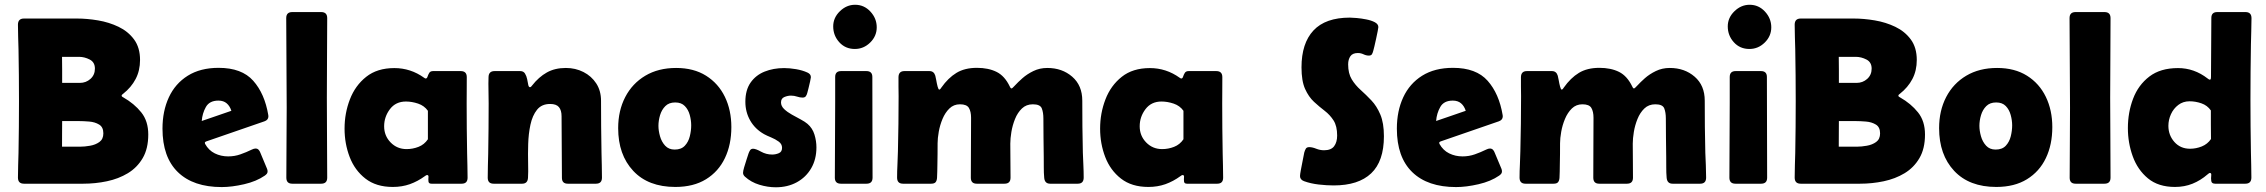

<svg xmlns="http://www.w3.org/2000/svg" viewBox="-20 -775 9561 810"><path d="M55.7 -670.9Q55.7 -696.8 81.1 -696.8H305.2Q347.2 -696.8 393.6 -689Q439.9 -681.2 480.2 -661.9Q520.5 -642.6 545.7 -608.4Q570.8 -574.2 570.8 -522Q570.8 -477.1 552.2 -441.7Q533.7 -406.2 499 -378.9Q497.1 -377.4 495.1 -375.7Q493.2 -374 493.2 -371.6Q493.2 -368.7 495.6 -366.9Q498 -365.2 500 -364.3Q546.4 -337.9 575.9 -301Q605.5 -264.2 605.5 -207.5Q605.5 -147.9 582 -107.9Q558.6 -67.9 519.3 -44.2Q480 -20.5 431.2 -10.3Q382.3 0 331.5 0H81.1Q55.7 0 55.7 -25.9Q55.7 -51.8 56.6 -77.9Q57.6 -104 58.1 -129.9Q59.1 -184.6 59.6 -239.3Q60.1 -293.9 60.1 -348.6Q60.1 -403.3 59.6 -457.8Q59.1 -512.2 58.1 -566.9Q57.6 -592.8 56.6 -618.9Q55.7 -645 55.7 -670.9ZM316.9 -425.3Q342.8 -425.3 361.6 -442.1Q380.4 -459 380.4 -485.4Q380.4 -512.7 358.4 -523.9Q336.4 -535.2 313.5 -535.2H241.7Q242.2 -507.8 242.2 -480.2Q242.2 -452.6 242.2 -425.3ZM318.8 -156.2Q337.4 -156.2 360.1 -160.2Q382.8 -164.1 399.4 -176Q416 -188 416 -212.4Q416 -238.8 398.2 -249.5Q380.4 -260.3 356.2 -262.2Q332 -264.2 313 -264.2H242.2Q242.2 -237.3 241.9 -210.4Q241.7 -183.6 241.7 -156.2Z M915.5 14.2Q795.4 14.2 730.5 -48.8Q665.5 -111.8 665.5 -232.4Q665.5 -306.6 692.4 -364.5Q719.2 -422.4 772.2 -455.6Q825.2 -488.8 902.3 -488.8Q1000 -488.8 1048.3 -434.3Q1096.7 -379.9 1111.8 -289.6Q1112.3 -287.6 1112.3 -284.2Q1112.3 -269 1095.7 -263.2L849.6 -178.2Q844.2 -176.3 844.2 -172.4Q844.2 -170.9 845.2 -168Q860.4 -140.6 886.2 -127.9Q912.1 -115.2 942.4 -115.2Q969.7 -115.2 994.1 -123.8Q1018.6 -132.3 1042.5 -144Q1051.3 -148.4 1058.1 -148.4Q1065.9 -148.4 1070.8 -143.3Q1075.7 -138.2 1078.1 -131.3L1106.4 -63.5Q1108.9 -57.6 1108.9 -52.2Q1108.9 -45.9 1105.7 -42Q1102.5 -38.1 1097.2 -34.2Q1062 -9.8 1010 2.2Q958 14.2 915.5 14.2ZM831.1 -264.6Q862.8 -275.4 893.8 -286.1Q924.8 -296.9 956.1 -307.6Q949.7 -327.6 936.3 -339.1Q922.9 -350.6 901.4 -350.6Q863.8 -350.6 848.6 -323.7Q833.5 -296.9 831.1 -264.6Z M1187.5 -698.7Q1187.5 -724.1 1212.9 -724.1H1335Q1360.4 -724.1 1360.4 -698.7Q1360.4 -614.7 1359.6 -530.5Q1358.9 -446.3 1358.9 -362.3Q1358.9 -278.3 1359.6 -194.1Q1360.4 -109.9 1360.4 -25.4Q1360.4 0 1335 0H1212.9Q1188 0 1188 -25.4Q1188 -99.6 1188.7 -173.3Q1189.5 -247.1 1189.5 -320.8Q1189.5 -415.5 1188.5 -510Q1187.5 -604.5 1187.5 -698.7Z M1637.2 13.7Q1566.9 13.7 1521.7 -21.5Q1476.6 -56.6 1455.1 -112.8Q1433.6 -168.9 1433.6 -232.4Q1433.6 -297.4 1456.1 -355.7Q1478.5 -414.1 1524.9 -450.9Q1571.3 -487.8 1643.6 -487.8Q1712.4 -487.8 1769.5 -446.8Q1773.4 -443.8 1775.9 -443.8Q1781.2 -443.8 1783.7 -451.7Q1786.1 -459.5 1790.8 -467.3Q1795.4 -475.1 1807.1 -475.1H1923.8Q1949.2 -475.1 1949.2 -449.7Q1949.2 -421.9 1949 -394.3Q1948.7 -366.7 1948.7 -338.9Q1948.7 -285.6 1949.2 -232.7Q1949.7 -179.7 1950.7 -126.5Q1951.2 -101.1 1951.9 -75.9Q1952.6 -50.8 1952.6 -25.4Q1952.6 0 1927.7 0H1800.3Q1788.6 0 1787.6 -9.3Q1786.6 -18.6 1787.6 -27.6Q1788.6 -36.6 1781.7 -36.6Q1778.3 -36.6 1772.9 -32.2Q1742.2 -9.8 1709 2Q1675.8 13.7 1637.2 13.7ZM1695.3 -146Q1721.2 -146 1745.6 -155.5Q1770 -165 1785.2 -187.5V-307.6Q1770 -329.1 1743.9 -337.9Q1717.8 -346.7 1692.4 -346.7Q1649.4 -346.7 1625 -314.5Q1600.6 -282.2 1600.6 -242.2Q1600.6 -202.1 1627.9 -174.1Q1655.3 -146 1695.3 -146Z M2174.8 -475.1Q2188.5 -475.1 2194.8 -464.8Q2201.2 -454.6 2203.9 -441.2Q2206.5 -427.7 2208.5 -417.5Q2210.4 -407.2 2215.8 -407.2Q2218.8 -407.2 2220.9 -409.7Q2223.1 -412.1 2224.6 -414.1Q2252.9 -450.2 2286.9 -469.2Q2320.8 -488.3 2367.2 -488.3Q2407.7 -488.3 2441.4 -471.2Q2475.1 -454.1 2495.4 -423.1Q2515.6 -392.1 2515.6 -350.1Q2515.6 -295.4 2516.1 -240.5Q2516.6 -185.5 2517.6 -130.4Q2518.1 -104 2518.8 -77.6Q2519.5 -51.3 2519.5 -25.4Q2519.5 0 2494.1 0H2375.5Q2350.6 0 2350.6 -24.9L2349.1 -284.7Q2349.1 -309.6 2338.1 -323Q2327.1 -336.4 2300.8 -336.4Q2265.1 -336.4 2245.6 -312Q2226.1 -287.6 2217.8 -249Q2209.5 -210.4 2208.3 -167.5Q2207 -124.5 2208 -86.2Q2209 -47.9 2207.5 -24.9Q2206.1 0 2182.6 0H2062.5Q2037.6 0 2037.6 -25.4Q2037.6 -50.8 2038.3 -75.9Q2039.1 -101.1 2039.6 -126.5Q2040.5 -179.7 2041 -232.7Q2041.5 -285.6 2041.5 -338.9Q2041.5 -366.2 2040.8 -394.3Q2040 -422.4 2041 -449.7Q2041.5 -475.1 2066.4 -475.1Z M2587.9 -234.4Q2587.9 -308.1 2617.7 -365.5Q2647.5 -422.9 2702.4 -455.6Q2757.3 -488.3 2832.5 -488.3Q2906.7 -488.3 2958.7 -455.6Q3010.7 -422.9 3038.1 -366.5Q3065.4 -310.1 3065.4 -238.8Q3065.4 -165 3038.3 -108.2Q3011.2 -51.3 2958.5 -18.8Q2905.8 13.7 2829.1 13.7Q2714.8 13.7 2651.4 -54.2Q2587.9 -122.1 2587.9 -234.4ZM2757.8 -244.1Q2757.8 -223.6 2764.4 -200.2Q2771 -176.8 2786.1 -160.4Q2801.3 -144 2826.2 -144Q2854 -144 2869.1 -160.2Q2884.3 -176.3 2890.1 -200Q2896 -223.6 2896 -246.1Q2896 -267.6 2889.9 -290Q2883.8 -312.5 2869.1 -327.6Q2854.5 -342.8 2828.6 -342.8Q2802.2 -342.8 2786.9 -327.4Q2771.5 -312 2764.6 -289.1Q2757.8 -266.1 2757.8 -244.1Z M3252.9 15.1Q3218.8 15.1 3183.6 4.4Q3148.4 -6.3 3122.6 -29.8Q3114.7 -37.1 3114.7 -45.9Q3114.7 -53.2 3119.4 -69.3Q3124 -85.4 3129.6 -102.1Q3135.3 -118.7 3137.7 -127Q3140.1 -134.3 3144.3 -140.9Q3148.4 -147.5 3157.2 -147.5Q3168.5 -147.5 3190.4 -135.3Q3212.4 -123 3237.8 -123Q3252 -123 3265.6 -128.7Q3279.3 -134.3 3279.3 -151.4Q3279.3 -167.5 3265.1 -177.7Q3251 -188 3233.2 -195.3Q3215.3 -202.6 3203.6 -209Q3165.5 -230.5 3145 -266.4Q3124.5 -302.2 3124.5 -345.7Q3124.5 -395 3146.5 -426.5Q3168.5 -458 3205.6 -472.9Q3242.7 -487.8 3288.1 -487.8Q3311 -487.8 3338.4 -483.2Q3365.7 -478.5 3386.7 -468.8Q3400.9 -462.4 3400.9 -449.2Q3400.9 -445.8 3397.7 -431.6Q3394.5 -417.5 3390.9 -402.8Q3387.2 -388.2 3385.7 -382.8Q3383.8 -375 3379.6 -369.1Q3375.5 -363.3 3365.7 -363.3Q3355 -363.3 3342.8 -367.4Q3330.6 -371.6 3316.9 -371.6Q3303.2 -371.6 3289.1 -365.7Q3274.9 -359.9 3274.9 -342.8Q3274.9 -327.6 3288.1 -314.9Q3301.3 -302.2 3320.6 -291.5Q3339.8 -280.8 3358.2 -271Q3376.5 -261.2 3386.7 -252.4Q3407.7 -234.4 3416 -207.3Q3424.3 -180.2 3424.3 -153.3Q3424.3 -103 3402.3 -65.2Q3380.4 -27.3 3341.6 -6.1Q3302.7 15.1 3252.9 15.1Z M3586.4 -568.4Q3546.4 -568.4 3520.8 -596.7Q3495.1 -625 3495.1 -663.6Q3495.1 -700.2 3523.2 -727.5Q3551.3 -754.9 3587.4 -754.9Q3625.5 -754.9 3652.1 -726.1Q3678.7 -697.3 3678.7 -659.7Q3678.7 -622.6 3651.1 -595.5Q3623.5 -568.4 3586.4 -568.4ZM3503.4 -343.8V-450.2Q3503.4 -475.1 3528.3 -475.1H3635.3Q3660.2 -475.1 3660.2 -450.2Q3660.2 -344.2 3660.6 -238Q3661.1 -131.8 3661.1 -25.4Q3661.1 0 3635.7 0H3527.3Q3502 0 3502 -25.4Q3502 -105 3502.7 -184.6Q3503.4 -264.2 3503.4 -343.8Z M3901.4 -475.1Q3919.9 -475.1 3925.8 -455.6Q3927.2 -451.7 3929.7 -437.3Q3932.1 -422.9 3935.5 -409.9Q3939 -397 3942.4 -397Q3944.8 -397 3947.5 -400.1Q3950.2 -403.3 3951.2 -405.3Q3980 -446.3 4014.9 -467.5Q4049.8 -488.8 4101.6 -488.8Q4149.9 -488.8 4184.3 -471.7Q4218.8 -454.6 4240.2 -409.7Q4241.2 -407.7 4242.9 -404.8Q4244.6 -401.9 4247.6 -401.9Q4250.5 -401.9 4262.2 -414.8Q4273.9 -427.7 4293.5 -445.1Q4313 -462.4 4339.6 -475.3Q4366.2 -488.3 4398.4 -488.3Q4460.9 -488.3 4503.4 -451.4Q4545.9 -414.6 4545.9 -350.1Q4545.9 -295.4 4546.4 -240.5Q4546.9 -185.5 4548.3 -130.9Q4549.3 -104.5 4550.5 -78.1Q4551.8 -51.8 4551.8 -25.9Q4551.8 0 4526.9 0H4410.2Q4387.7 0 4385.3 -24.4Q4383.3 -46.4 4383.5 -68.8Q4383.8 -91.3 4383.3 -113.3Q4382.8 -153.8 4382.3 -194.3Q4381.8 -234.9 4381.8 -274.9Q4381.8 -300.8 4375 -317.9Q4368.2 -335 4337.4 -335Q4309.6 -335 4291.3 -317.4Q4272.9 -299.8 4262.2 -273.2Q4251.5 -246.6 4246.8 -218.5Q4242.2 -190.4 4242.2 -168.9Q4242.2 -133.3 4242.7 -97.4Q4243.2 -61.5 4243.2 -25.4Q4243.2 0 4217.8 0H4100.6Q4075.7 0 4075.7 -25.4Q4075.7 -88.9 4076.2 -151.9Q4076.7 -214.8 4076.7 -278.3Q4076.7 -304.2 4067.6 -319.6Q4058.6 -335 4029.8 -335Q4003.4 -335 3985.4 -317.4Q3967.3 -299.8 3956.3 -273.4Q3945.3 -247.1 3940.4 -219.2Q3935.5 -191.4 3935.5 -170.9Q3935.5 -147.9 3935.3 -124.8Q3935.1 -101.6 3934.6 -78.6Q3934.1 -64.9 3934.1 -51.3Q3934.1 -37.6 3933.1 -24.4Q3932.1 -12.2 3926.8 -6.1Q3921.4 0 3908.2 0H3789.6Q3764.6 0 3764.6 -25.9Q3764.6 -53.2 3766.1 -81.1Q3767.6 -108.9 3768.1 -136.7Q3771 -253.4 3771 -369.1Q3771 -389.2 3770.5 -409.7Q3770 -430.2 3770.5 -449.7Q3771 -475.1 3795.4 -475.1Z M4824.7 13.7Q4754.4 13.7 4709.2 -21.5Q4664.1 -56.6 4642.6 -112.8Q4621.1 -168.9 4621.1 -232.4Q4621.1 -297.4 4643.6 -355.7Q4666 -414.1 4712.4 -450.9Q4758.8 -487.8 4831.1 -487.8Q4899.9 -487.8 4957 -446.8Q4960.9 -443.8 4963.4 -443.8Q4968.8 -443.8 4971.2 -451.7Q4973.6 -459.5 4978.3 -467.3Q4982.9 -475.1 4994.6 -475.1H5111.3Q5136.7 -475.1 5136.7 -449.7Q5136.7 -421.9 5136.5 -394.3Q5136.2 -366.7 5136.2 -338.9Q5136.2 -285.6 5136.7 -232.7Q5137.2 -179.7 5138.2 -126.5Q5138.7 -101.1 5139.4 -75.9Q5140.1 -50.8 5140.1 -25.4Q5140.1 0 5115.2 0H4987.8Q4976.1 0 4975.1 -9.3Q4974.1 -18.6 4975.1 -27.6Q4976.1 -36.6 4969.2 -36.6Q4965.8 -36.6 4960.4 -32.2Q4929.7 -9.8 4896.5 2Q4863.3 13.7 4824.7 13.7ZM4882.8 -146Q4908.7 -146 4933.1 -155.5Q4957.5 -165 4972.7 -187.5V-307.6Q4957.5 -329.1 4931.4 -337.9Q4905.3 -346.7 4879.9 -346.7Q4836.9 -346.7 4812.5 -314.5Q4788.1 -282.2 4788.1 -242.2Q4788.1 -202.1 4815.4 -174.1Q4842.8 -146 4882.8 -146Z M5794.9 -660.6Q5794.9 -657.7 5792.2 -643.8Q5789.6 -629.9 5785.6 -612.1Q5781.7 -594.2 5778.3 -579.6Q5774.9 -564.9 5773.4 -560.5Q5771.5 -552.7 5768.1 -546.6Q5764.6 -540.5 5754.9 -540.5Q5743.7 -540.5 5732.4 -545.9Q5721.2 -551.3 5708.5 -551.3Q5686 -551.3 5676.8 -537.6Q5667.5 -523.9 5667.5 -503.4Q5667.5 -465.3 5682.6 -440.4Q5697.8 -415.5 5720.5 -395.3Q5743.2 -375 5765.6 -351.3Q5788.1 -327.6 5803.2 -292Q5818.4 -256.3 5818.4 -200.2Q5818.4 -94.7 5764.6 -43.7Q5710.9 7.3 5606.4 7.3Q5576.7 7.3 5543 3.4Q5509.3 -0.5 5481.4 -10.7Q5464.4 -17.1 5464.4 -32.2Q5464.4 -38.6 5468.3 -59.6Q5472.2 -80.6 5476.6 -102.3Q5481 -124 5482.4 -131.8Q5484.9 -140.6 5488.8 -147.5Q5492.7 -154.3 5503.4 -154.3Q5516.1 -154.3 5532.5 -147.7Q5548.8 -141.1 5565.9 -141.1Q5595.7 -141.1 5608.4 -158.2Q5621.1 -175.3 5621.1 -203.1Q5621.1 -243.2 5606 -266.8Q5590.8 -290.5 5568.4 -307.6Q5545.9 -324.7 5523.4 -345.5Q5501 -366.2 5485.8 -399.9Q5470.7 -433.6 5470.7 -490.7Q5470.7 -592.3 5521.2 -646.5Q5571.8 -700.7 5674.8 -700.7Q5684.1 -700.7 5703.6 -699Q5723.1 -697.3 5744.1 -693.1Q5765.1 -689 5780 -681.2Q5794.9 -673.3 5794.9 -660.6Z M6123 14.2Q6002.9 14.2 5938 -48.8Q5873 -111.8 5873 -232.4Q5873 -306.6 5899.9 -364.5Q5926.8 -422.4 5979.7 -455.6Q6032.7 -488.8 6109.9 -488.8Q6207.5 -488.8 6255.9 -434.3Q6304.2 -379.9 6319.3 -289.6Q6319.8 -287.6 6319.8 -284.2Q6319.8 -269 6303.2 -263.2L6057.1 -178.2Q6051.8 -176.3 6051.8 -172.4Q6051.8 -170.9 6052.7 -168Q6067.9 -140.6 6093.8 -127.9Q6119.6 -115.2 6149.9 -115.2Q6177.2 -115.2 6201.7 -123.8Q6226.1 -132.3 6250 -144Q6258.8 -148.4 6265.6 -148.4Q6273.4 -148.4 6278.3 -143.3Q6283.2 -138.2 6285.6 -131.3L6314 -63.5Q6316.4 -57.6 6316.4 -52.2Q6316.4 -45.9 6313.2 -42Q6310.1 -38.1 6304.7 -34.2Q6269.5 -9.8 6217.5 2.2Q6165.5 14.2 6123 14.2ZM6038.6 -264.6Q6070.3 -275.4 6101.3 -286.1Q6132.3 -296.9 6163.6 -307.6Q6157.2 -327.6 6143.8 -339.1Q6130.4 -350.6 6108.9 -350.6Q6071.3 -350.6 6056.2 -323.7Q6041 -296.9 6038.6 -264.6Z M6527.3 -475.1Q6545.9 -475.1 6551.8 -455.6Q6553.2 -451.7 6555.7 -437.3Q6558.1 -422.9 6561.5 -409.9Q6564.9 -397 6568.4 -397Q6570.8 -397 6573.5 -400.1Q6576.2 -403.3 6577.1 -405.3Q6606 -446.3 6640.9 -467.5Q6675.8 -488.8 6727.5 -488.8Q6775.9 -488.8 6810.3 -471.7Q6844.7 -454.6 6866.2 -409.7Q6867.2 -407.7 6868.9 -404.8Q6870.6 -401.9 6873.5 -401.9Q6876.5 -401.9 6888.2 -414.8Q6899.9 -427.7 6919.4 -445.1Q6939 -462.4 6965.6 -475.3Q6992.2 -488.3 7024.4 -488.3Q7086.9 -488.3 7129.4 -451.4Q7171.9 -414.6 7171.9 -350.1Q7171.9 -295.4 7172.4 -240.5Q7172.9 -185.5 7174.3 -130.9Q7175.3 -104.5 7176.5 -78.1Q7177.7 -51.8 7177.7 -25.9Q7177.7 0 7152.8 0H7036.1Q7013.7 0 7011.2 -24.4Q7009.3 -46.4 7009.5 -68.8Q7009.8 -91.3 7009.3 -113.3Q7008.8 -153.8 7008.3 -194.3Q7007.8 -234.9 7007.8 -274.9Q7007.8 -300.8 7001 -317.9Q6994.1 -335 6963.4 -335Q6935.5 -335 6917.2 -317.4Q6898.9 -299.8 6888.2 -273.2Q6877.4 -246.6 6872.8 -218.5Q6868.2 -190.4 6868.2 -168.9Q6868.2 -133.3 6868.7 -97.4Q6869.1 -61.5 6869.1 -25.4Q6869.1 0 6843.8 0H6726.6Q6701.7 0 6701.7 -25.4Q6701.7 -88.9 6702.1 -151.9Q6702.6 -214.8 6702.6 -278.3Q6702.6 -304.2 6693.6 -319.6Q6684.6 -335 6655.8 -335Q6629.4 -335 6611.3 -317.4Q6593.3 -299.8 6582.3 -273.4Q6571.3 -247.1 6566.4 -219.2Q6561.5 -191.4 6561.5 -170.9Q6561.5 -147.9 6561.3 -124.8Q6561 -101.6 6560.5 -78.6Q6560.1 -64.9 6560.1 -51.3Q6560.1 -37.6 6559.1 -24.4Q6558.1 -12.2 6552.7 -6.1Q6547.4 0 6534.2 0H6415.5Q6390.6 0 6390.6 -25.9Q6390.6 -53.2 6392.1 -81.1Q6393.6 -108.9 6394 -136.7Q6397 -253.4 6397 -369.1Q6397 -389.2 6396.5 -409.7Q6396 -430.2 6396.5 -449.7Q6397 -475.1 6421.4 -475.1Z M7360.4 -568.4Q7320.3 -568.4 7294.7 -596.7Q7269 -625 7269 -663.6Q7269 -700.2 7297.1 -727.5Q7325.2 -754.9 7361.3 -754.9Q7399.4 -754.9 7426 -726.1Q7452.6 -697.3 7452.6 -659.7Q7452.6 -622.6 7425 -595.5Q7397.5 -568.4 7360.4 -568.4ZM7277.3 -343.8V-450.2Q7277.3 -475.1 7302.2 -475.1H7409.2Q7434.1 -475.1 7434.1 -450.2Q7434.1 -344.2 7434.6 -238Q7435.1 -131.8 7435.1 -25.4Q7435.1 0 7409.7 0H7301.3Q7275.9 0 7275.9 -25.4Q7275.9 -105 7276.6 -184.6Q7277.3 -264.2 7277.3 -343.8Z M7551.3 -670.9Q7551.3 -696.8 7576.7 -696.8H7800.8Q7842.8 -696.8 7889.2 -689Q7935.5 -681.2 7975.8 -661.9Q8016.1 -642.6 8041.3 -608.4Q8066.4 -574.2 8066.4 -522Q8066.4 -477.1 8047.9 -441.7Q8029.3 -406.2 7994.6 -378.9Q7992.7 -377.4 7990.7 -375.7Q7988.8 -374 7988.8 -371.6Q7988.8 -368.7 7991.2 -366.9Q7993.7 -365.2 7995.6 -364.3Q8042 -337.9 8071.5 -301Q8101.1 -264.2 8101.1 -207.5Q8101.1 -147.9 8077.6 -107.9Q8054.2 -67.9 8014.9 -44.2Q7975.6 -20.5 7926.8 -10.3Q7877.9 0 7827.1 0H7576.7Q7551.3 0 7551.3 -25.9Q7551.3 -51.8 7552.2 -77.9Q7553.2 -104 7553.7 -129.9Q7554.7 -184.6 7555.2 -239.3Q7555.7 -293.9 7555.7 -348.6Q7555.7 -403.3 7555.2 -457.8Q7554.7 -512.2 7553.7 -566.9Q7553.2 -592.8 7552.2 -618.9Q7551.3 -645 7551.3 -670.9ZM7812.5 -425.3Q7838.4 -425.3 7857.2 -442.1Q7876 -459 7876 -485.4Q7876 -512.7 7854 -523.9Q7832 -535.2 7809.1 -535.2H7737.3Q7737.8 -507.8 7737.8 -480.2Q7737.8 -452.6 7737.8 -425.3ZM7814.5 -156.2Q7833 -156.2 7855.7 -160.2Q7878.4 -164.1 7895 -176Q7911.6 -188 7911.6 -212.4Q7911.6 -238.8 7893.8 -249.5Q7876 -260.3 7851.8 -262.2Q7827.6 -264.2 7808.6 -264.2H7737.8Q7737.8 -237.3 7737.5 -210.4Q7737.3 -183.6 7737.3 -156.2Z M8160.6 -234.4Q8160.6 -308.1 8190.4 -365.5Q8220.2 -422.9 8275.1 -455.6Q8330.1 -488.3 8405.3 -488.3Q8479.5 -488.3 8531.5 -455.6Q8583.5 -422.9 8610.8 -366.5Q8638.2 -310.1 8638.2 -238.8Q8638.2 -165 8611.1 -108.2Q8584 -51.3 8531.2 -18.8Q8478.5 13.7 8401.9 13.7Q8287.6 13.7 8224.1 -54.2Q8160.6 -122.1 8160.6 -234.4ZM8330.6 -244.1Q8330.6 -223.6 8337.2 -200.2Q8343.8 -176.8 8358.9 -160.4Q8374 -144 8398.9 -144Q8426.8 -144 8441.9 -160.2Q8457 -176.3 8462.9 -200Q8468.8 -223.6 8468.8 -246.1Q8468.8 -267.6 8462.6 -290Q8456.5 -312.5 8441.9 -327.6Q8427.2 -342.8 8401.4 -342.8Q8375 -342.8 8359.6 -327.4Q8344.2 -312 8337.4 -289.1Q8330.6 -266.1 8330.6 -244.1Z M8710.9 -698.7Q8710.9 -724.1 8736.3 -724.1H8858.4Q8883.8 -724.1 8883.8 -698.7Q8883.8 -614.7 8883.1 -530.5Q8882.3 -446.3 8882.3 -362.3Q8882.3 -278.3 8883.1 -194.1Q8883.8 -109.9 8883.8 -25.4Q8883.8 0 8858.4 0H8736.3Q8711.4 0 8711.4 -25.4Q8711.4 -99.6 8712.2 -173.3Q8712.9 -247.1 8712.9 -320.8Q8712.9 -415.5 8711.9 -510Q8710.9 -604.5 8710.9 -698.7Z M9155.8 13.7Q9085.4 13.7 9041.7 -22.5Q8998 -58.6 8977.5 -115.5Q8957 -172.4 8957 -234.4Q8957 -300.8 8979 -358.6Q9001 -416.5 9047.6 -452.1Q9094.2 -487.8 9168.5 -487.8Q9236.8 -487.8 9293.5 -443.8Q9295.4 -442.4 9297.9 -440.7Q9300.3 -439 9302.7 -439Q9306.6 -439 9307.1 -443.6Q9307.6 -448.2 9307.6 -450.2L9309.1 -699.2Q9309.1 -724.1 9334 -724.1H9453.1Q9478.5 -724.1 9478.5 -698.2Q9478.5 -670.4 9477.5 -642.8Q9476.6 -615.2 9476.1 -587.4Q9475.1 -529.3 9474.6 -471.2Q9474.1 -413.1 9474.1 -355Q9474.1 -298.8 9474.6 -243.2Q9475.1 -187.5 9476.1 -131.8Q9476.6 -105.5 9477.3 -78.9Q9478 -52.2 9478 -25.9Q9478 0 9452.6 0H9325.2Q9310.5 0 9308.8 -11.2Q9307.1 -22.5 9308.6 -33.9Q9310.1 -45.4 9303.2 -45.4Q9300.8 -45.4 9298.1 -43.2Q9295.4 -41 9293.5 -39.6Q9263.7 -13.7 9229.7 0Q9195.8 13.7 9155.8 13.7ZM9127.9 -244.1Q9127.9 -204.6 9153.3 -176Q9178.7 -147.5 9219.2 -147.5Q9244.6 -147.5 9268.8 -157.2Q9293 -167 9307.6 -188.5Q9307.1 -218.8 9307.1 -249Q9307.1 -279.3 9307.1 -309.1Q9292 -330.6 9267.1 -339.1Q9242.2 -347.7 9217.3 -347.7Q9189.9 -347.7 9169.7 -332.3Q9149.4 -316.9 9138.7 -293.2Q9127.9 -269.5 9127.9 -244.1Z"/></svg>

Font: Belanosima SemiBold
Style: Regular
Weight: 600
Designer: The DocRepair Project, Santiago Orozco
Foundry: Google
Version: Version 2.000